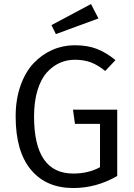

<svg xmlns="http://www.w3.org/2000/svg" viewBox="-20 -926 668 958"><path d="M434.1 -905.8 471.2 -834 258.8 -755.9 236.8 -800.8ZM353 -700.2Q416.5 -700.2 463.1 -682.1Q509.8 -664.1 556.2 -626L504.9 -571.8Q468.3 -601.6 433.6 -614.7Q398.9 -627.9 353 -627.9Q313.5 -627.9 278.3 -612.3Q243.2 -596.7 213.9 -564.5Q184.6 -532.2 167.2 -475.8Q149.9 -419.4 149.9 -345.2Q149.9 -60.1 345.2 -60.1Q421.4 -60.1 479 -91.8V-308.1H354L344.2 -378.9H564.9V-47.9Q461.4 12.2 345.2 12.2Q210.4 12.2 134.3 -79.1Q58.1 -170.4 58.1 -345.2Q58.1 -429.7 82.3 -498.3Q106.4 -566.9 147.5 -610.4Q188.5 -653.8 241.2 -677Q293.9 -700.2 353 -700.2Z"/></svg>

Font: Fira Sans Book
Style: Regular
Weight: 350
Designer: Carrois Corporate & Edenspiekermann AG
Foundry: Carrois Corporate GbR & Edenspiekermann AG
Version: Version 4.203;PS 004.203;hotconv 1.0.88;makeotf.lib2.5.64775